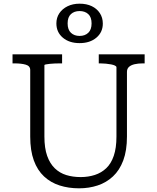

<svg xmlns="http://www.w3.org/2000/svg" viewBox="-20 -1005 853 1042"><path d="M221 -264Q221 -201 236 -159Q251 -117 277.5 -91.5Q304 -66 339.5 -55Q375 -44 418 -44Q459 -44 494.5 -55.5Q530 -67 556.5 -92Q583 -117 597.5 -159.5Q612 -202 612 -264V-640Q612 -645 604 -649Q596 -653 583 -655.5Q570 -658 554.5 -659.5Q539 -661 525 -661H516V-710H765V-661H754Q730 -661 710.5 -656.5Q691 -652 680 -642Q669 -632 669 -615V-264Q669 -188 649 -134.5Q629 -81 593 -47.5Q557 -14 510 1.5Q463 17 409 17Q352 17 303.5 1.5Q255 -14 219 -47.5Q183 -81 163.5 -134.5Q144 -188 144 -264V-625Q144 -647 120 -654Q96 -661 59 -661H48V-710H317V-661H308Q294 -661 278.5 -660.5Q263 -660 250 -658.5Q237 -657 229 -655.5Q221 -654 221 -651ZM347 -878Q347 -844 365 -827Q383 -810 412 -810Q441 -810 459 -827Q477 -844 477 -878Q477 -912 459 -928.5Q441 -945 412 -945Q383 -945 365 -928.5Q347 -912 347 -878ZM538 -877Q538 -830 503 -800.5Q468 -771 412 -771Q356 -771 321 -800.5Q286 -830 286 -878Q286 -909 302 -933Q318 -957 346.5 -971Q375 -985 412 -985Q450 -985 478 -971.5Q506 -958 522 -933.5Q538 -909 538 -877Z"/></svg>

Font: Roboto Serif Light
Style: Regular
Weight: 300
Designer: Greg Gazdowicz
Foundry: Commercial Type
Version: Version 1.008